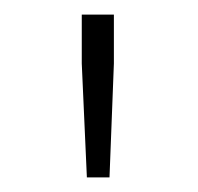

<svg xmlns="http://www.w3.org/2000/svg" viewBox="-20 -783 271 263"><path d="M99 -540H130L136 -696V-763H92V-696Z"/></svg>

Font: Source Han Sans CN ExtraLight
Style: Regular
Weight: 250
Designer: Ryoko NISHIZUKA (kana & ideographs); Paul D. Hunt (Latin, Greek & Cyrillic); Wenlong ZHANG (bopomofo); Sandoll Communica
Foundry: Adobe Systems Incorporated
Version: Version 1.004;PS 1.004;hotconv 16.6.51;makeotf.lib2.5.65220